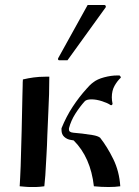

<svg xmlns="http://www.w3.org/2000/svg" viewBox="-20 -748 557 771"><path d="M218 -506Q213 -506 213 -511Q213 -514 214 -515L332 -728H398Q405 -728 405 -721Q405 -719 404 -718L251 -506ZM275 -215Q289 -214 310.5 -211.5Q332 -209 352.5 -205.5Q373 -202 382 -195Q411 -158 435 -109Q459 -60 463 0Q442 3 416 3Q387 3 357 0Q344 -116 276 -184Q272 -185 271 -185Q270 -185 265 -186Q250 -188 238.5 -198Q227 -208 227 -226V-233Q246 -280 272 -319.5Q298 -359 328 -392Q333 -398 340 -405Q347 -412 354 -417Q370 -430 398 -437.5Q426 -445 451 -445H460Q466 -440 465 -436Q451 -423 440 -403.5Q429 -384 429 -357Q429 -345 432 -331Q430 -324 424 -326Q413 -334 390 -341.5Q367 -349 347 -349Q327 -349 320 -341Q301 -320 283 -292Q265 -264 257 -233Q256 -223 260.5 -219.5Q265 -216 275 -215ZM61 -36 63 -81Q65 -152 67 -224Q69 -296 70 -364Q71 -385 71 -402Q71 -419 72 -429Q93 -434 115 -437Q137 -440 162 -440H178Q178 -407 177 -369Q176 -331 174 -296L170 -204Q169 -164 166.5 -123Q164 -82 162 -44L158 0Q152 1 140.5 2Q129 3 124 3H105Q91 3 82 2Q73 1 59 0Q59 0 59.5 -8Q60 -16 61 -36Z"/></svg>

Font: Ponomar
Style: Regular
Weight: 400
Version: Version 1.301; ttfautohint (v1.8.4.7-5d5b)